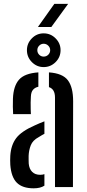

<svg xmlns="http://www.w3.org/2000/svg" viewBox="-20 -990 458 1016"><path d="M49.5 -386Q47 -423 48.5 -468Q51 -534.5 80.5 -568.2Q110 -602 183 -607V-531Q165 -527 154.8 -515Q144.5 -503 143.5 -480Q142.5 -467.5 142.2 -448.2Q142 -429 142.5 -411.5Q143 -394 143.5 -386ZM271 0V-474Q271 -518.5 239 -529V-607Q311.5 -602 339.2 -565.2Q367 -528.5 367 -454L366 0ZM34.5 -117.5Q34 -129.5 33.8 -142Q33.5 -154.5 34.5 -166Q38 -222 65.5 -258.8Q93 -295.5 164 -326.5Q176 -332 188.8 -337.5Q201.5 -343 215 -348V-282Q208 -278.5 200.8 -274.2Q193.5 -270 185 -264.5Q153 -247.5 142.8 -221Q132.5 -194.5 131.5 -165.5Q131.5 -152 131.5 -143.2Q131.5 -134.5 132 -124.5Q134.5 -96.5 150 -80.8Q165.5 -65 193 -65Q205.5 -65 215 -68.5V-7.5Q193.5 6.5 158.5 6.5Q99 6.5 69.2 -23Q39.5 -52.5 34.5 -117.5ZM211 -635Q175 -635 148.8 -661.2Q122.5 -687.5 122.5 -724.5Q122.5 -760.5 148.5 -787Q174.5 -813.5 211 -813.5Q248 -813.5 274.2 -787Q300.5 -760.5 300.5 -724.5Q300.5 -687.5 274 -661.2Q247.5 -635 211 -635ZM211 -690.5Q225.5 -690.5 235.5 -700.5Q245.5 -710.5 245.5 -724.5Q245.5 -738.5 235.2 -748.5Q225 -758.5 211 -758.5Q197.5 -758.5 187.5 -748.5Q177.5 -738.5 177.5 -724.5Q177.5 -710.5 187.2 -700.5Q197 -690.5 211 -690.5ZM180.5 -847 267.5 -969.5H340.5L251.5 -847Z"/></svg>

Font: Big Shoulders Stencil Text SemiBold
Style: Regular
Weight: 600
Designer: Patric King
Foundry: XO Type Co
Version: Version 1.000